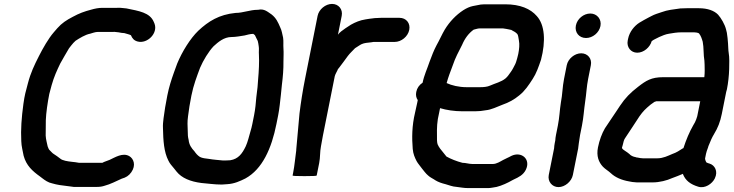

<svg xmlns="http://www.w3.org/2000/svg" viewBox="-20 -773 3748 980"><path d="M768.4 -653 765 -661C745.1 -709.3 688.5 -716.9 625.7 -730L606.1 -732C597.1 -733.3 587.5 -733.7 577.3 -733H503.3C483.1 -733 464.3 -729.1 446.5 -724C409.8 -714.5 384.1 -704.9 351.2 -687C318.6 -669.9 296.3 -655.6 272.6 -629L254.4 -608C227.3 -576.8 198.7 -526.4 177.8 -485C155.1 -440 136.6 -402 122.5 -348C111 -305 105.8 -288.2 99.5 -243C89.8 -171.4 85.6 -112.6 88.6 -53C89.2 -25.2 96.8 -1 100.6 22C114.1 71.8 145.1 99.9 184.4 128L194.9 136C209.2 147.1 226.4 159.3 246.5 163C269.9 170.1 297.3 174.1 325.7 177L341.3 179C350.2 181 360.7 181.7 372.9 181H475.9C489.9 181 502.6 179 514.1 175C542.9 167.5 572.8 151.9 599.1 140C599.9 139.3 600.6 139 601.3 139C622.4 133.3 637.7 124.1 650.3 106C675.3 70.3 662.2 36.2 639.3 23.5C605.7 4.9 567.2 30.4 539.4 43C528 48.2 513.3 51.6 502.4 58H383.4C377 56.7 370.9 55.7 365 55L347.4 53C326.3 50.6 298.4 47 286.8 36C275.8 26.6 266 21.3 254.4 13C247 8.9 242.2 1.7 235.8 -4C228.7 -9.4 226.6 -17.4 223.2 -26C220 -43.4 214.3 -59.6 213.2 -81C213.2 -108.7 213.4 -130.5 213.9 -160C215.1 -195.8 223 -250.4 231.5 -293C234.7 -305.7 238.7 -320.7 243.5 -338C255.8 -381.7 270 -412.1 287.6 -449C297.8 -468.7 322.6 -509.2 332 -526L342.8 -540C351.8 -550.7 357 -557.7 365.8 -565C385.5 -577.8 414.7 -596.1 440 -601C450.4 -603.8 466 -610 478.8 -610H558.8C561.6 -610.7 564.3 -610.7 566.8 -610L585.4 -608C594.5 -606.1 605.1 -604 614.6 -604C624.7 -600.4 639 -598.2 648.4 -593C654.9 -576.8 664.5 -565.7 683 -561C732.4 -548.5 787.7 -603.6 768.4 -653Z M1182.1 -707C1098.4 -698.8 1043.6 -664.4 992 -616C950.9 -576.3 909.8 -509.8 884.6 -449L867.1 -401C854.2 -364.7 842.6 -328.8 834.1 -286C830 -265.3 826.2 -245 822.9 -225C817.9 -186.2 810.1 -151 811.8 -119C813.2 -54.6 816.6 2.2 839.6 47C847.2 63.2 857.3 72.9 867.8 86L881.4 103C907.6 135.7 951.3 153.7 1007.9 161C1043.6 163.8 1073.8 169 1112.3 169C1122.4 168.3 1131.9 167.7 1140.7 167C1176.3 165 1205.2 151.4 1232.4 138C1319.1 90.5 1366 -15 1390.9 -140L1399.9 -185C1406.7 -219 1409.9 -257 1413.7 -289L1418.7 -339C1424.2 -383 1427.3 -419.8 1426.8 -460C1426.8 -483.1 1428.5 -503.4 1426.8 -525C1425.3 -544.9 1427.8 -562.7 1425 -581C1420.1 -600.3 1418.5 -617.3 1410.4 -633C1399.3 -659.1 1389.6 -680.8 1366.5 -699C1346.8 -711.8 1329.3 -730.3 1297.3 -723H1295.3C1255.7 -723 1221 -707 1182.1 -707ZM1272.8 -600C1274.8 -598.4 1279.5 -595.4 1281.4 -593C1286.8 -582.5 1290.3 -573.6 1295.6 -564C1298 -556 1298.9 -547 1300.4 -538C1303.1 -524.7 1300.2 -509.5 1301.6 -494C1303.6 -455.1 1301.3 -410.9 1297.5 -368L1294.5 -328L1288.3 -277C1286.2 -248.9 1283 -215.2 1276.9 -185L1267.9 -140C1265.4 -127.3 1262.3 -115 1258.6 -103C1251.4 -78.7 1244.5 -48 1234.2 -26C1216.2 11.2 1196.8 38.3 1155 45C1148.3 45 1140.9 45.3 1132.8 46H1116.8C1096 43.9 1067.2 41.9 1046.4 38C1031.8 36.3 1012 34.5 1000.4 28C988.2 20.1 980.2 10.6 972.2 -1C957.6 -16.7 945.4 -33 942.8 -59C938.8 -75.2 938.4 -83.8 938.2 -106C937.4 -131.8 935.6 -150.1 939.7 -179C943.3 -210.6 949.8 -249.5 956.9 -285C967.7 -338.9 984.1 -381.1 1001.2 -427C1017.2 -464.9 1045.2 -510.7 1070.2 -537C1093.2 -557.9 1122.8 -584 1161.6 -584C1183.7 -584 1207.4 -588.9 1228.2 -592C1240.9 -595.3 1258.2 -600 1270.8 -600Z M1601.1 -692 1537.3 -372C1525.2 -311.6 1515.5 -249.1 1508.7 -194C1503.8 -131.6 1497 -71.7 1492.2 -11C1492.5 -9 1492.4 -7 1492 -5C1486.4 33.8 1483.8 71.3 1476.2 109L1473.4 123C1473 125 1493.2 126 1533.8 126C1575.2 126 1596 125 1596.4 123L1609.2 59C1615.2 29.3 1612.2 4.1 1618.4 -27C1621.2 -44.3 1624.4 -62 1628 -80L1688.7 -384C1690.6 -393.8 1703.8 -414.7 1704.8 -420C1706.6 -422 1708.8 -424.7 1711.4 -428C1729.2 -452.3 1738.5 -463.1 1755.2 -487C1768 -503.9 1778.5 -511.8 1792.2 -527C1805.7 -534.9 1815.8 -543.2 1826.4 -548C1839.8 -554.1 1857.3 -555.1 1874.2 -557L1886.6 -559H1994.6C2028.7 -559 2062.1 -586.5 2068.9 -620.5C2075.7 -654.5 2053.3 -682 2019.2 -682H1924.2C1916.8 -682 1909.8 -681.7 1903 -681C1895.6 -681 1888.2 -680.3 1880.6 -679L1864.2 -677C1857.9 -675.7 1851.7 -674.7 1845.6 -674C1817.7 -669.8 1793.2 -659.4 1771.2 -647L1743.6 -629C1728 -618.2 1713.2 -607.7 1705 -596L1724.1 -692C1730.8 -725.3 1708.3 -753 1674.8 -753C1641.4 -753 1607.8 -725.3 1601.1 -692Z M2340.4 58C2310.2 50.1 2281.8 38.8 2258.8 26L2226 -15C2220.1 -22.3 2217.9 -28.2 2213.4 -37C2209.9 -48.7 2210.2 -63.7 2210.4 -82C2209.7 -119.3 2210.3 -152.7 2221.3 -197L2226.1 -221C2258.3 -211.3 2298.4 -205 2339.9 -205H2405.9C2424.4 -205 2441.6 -206.9 2457.9 -210C2489.1 -212.8 2517.5 -228.4 2543.5 -238C2577.1 -249.7 2604.3 -264.5 2630.1 -286C2659.1 -308.8 2678.4 -338.3 2698.9 -370C2717.8 -398.9 2728.5 -430.4 2741.4 -468C2766.4 -563.4 2760.8 -646.2 2719.9 -691C2687.7 -728.3 2634.7 -751 2558.9 -751H2451.9C2439.9 -751 2427.3 -749.3 2413.9 -746L2393.1 -742C2377.8 -738.7 2361.7 -731.7 2344.9 -721C2307.8 -696.8 2274.8 -662.5 2250.2 -622C2236.5 -599.2 2222.1 -566.1 2208.2 -542C2194.7 -516.7 2183.5 -487.7 2172.2 -457C2160.6 -421.6 2144.8 -389.8 2137.1 -351C2119.3 -339 2108.5 -323.3 2104.7 -304C2101.5 -288 2104 -274 2112.3 -262L2109.7 -249C2105.4 -231 2101.8 -214.3 2098.7 -199C2081.8 -128.9 2082.3 -67.8 2086.6 -13C2089.1 13.8 2096.9 30.4 2106.2 49C2113.4 62.6 2125.6 75.1 2134.4 88L2148 105C2153.9 112.3 2159.7 118.3 2165.4 123C2175.3 132.7 2191.3 139.3 2203.5 148C2217.4 156.4 2235 162.5 2253.7 167C2273 172.1 2287.4 179.5 2310.9 181C2330.5 183.2 2347.3 187 2368.7 187H2471.7C2485.3 187 2502.1 182.8 2514.9 181C2540.8 174.8 2573 159.7 2594.7 147C2597.7 145 2600.3 143.7 2602.5 143C2627.6 131.5 2650.7 120 2663.7 94C2690.9 39.5 2641.3 -2.5 2589.4 23C2576.1 30.8 2561.3 36 2547.2 44C2534.2 51 2514.4 64 2496.2 64H2390.2C2374.1 64 2357.4 58 2340.4 58ZM2427.4 -628H2547.4C2554.4 -626.7 2559.9 -625.8 2563.9 -625.5C2572.9 -624.7 2581.7 -621.2 2590.8 -620L2591.6 -619L2607.8 -610C2611.9 -607.3 2615.9 -604 2619.8 -600C2620.7 -598 2621.7 -596.3 2622.8 -595C2625.9 -587.2 2627.2 -572 2628.8 -565C2632.4 -547.1 2630.3 -522.2 2625.4 -498C2622.6 -483.9 2617.7 -468.1 2614 -456L2610 -446C2602 -431 2596.5 -418.3 2587 -405.5C2578.3 -393.8 2571.7 -382.4 2560.5 -373C2537.8 -354.1 2507.9 -348.2 2481.1 -336C2467.3 -329.7 2449 -328 2430.5 -328H2361.5C2322.1 -328 2285 -337.1 2259.7 -349C2264.2 -365 2268.7 -379.3 2273.3 -392L2290.4 -438C2304.8 -480.7 2319.9 -506.9 2338.6 -544C2352.9 -577.8 2372.5 -603.6 2398.2 -622H2399.2C2407.9 -623.7 2418.1 -628 2427.4 -628Z M2872.8 -440 2858.9 -370C2850.6 -328.7 2851 -290.5 2842.9 -250C2836.2 -207.7 2835.9 -174.8 2827.4 -132L2817.8 -84C2815.8 -74 2814.6 -64.7 2814.2 -56L2811.4 -42C2809.7 -33.3 2808.6 -24.7 2808.2 -16L2781 120C2774.5 153 2797.6 182 2830.7 182C2863.7 182 2897.5 153 2904 120L2928.8 -4C2932.4 -16.9 2931.9 -29.5 2934.4 -42C2937 -54.9 2938.1 -70.8 2940.8 -84L2950.4 -132C2959.3 -176.8 2960.2 -210.6 2966.9 -255C2972.9 -292.7 2974.2 -331.7 2981.9 -370L2995.8 -440C3002.5 -473.3 2980 -501 2946.5 -501C2913.1 -501 2879.5 -473.3 2872.8 -440ZM2919.4 -643C2912.3 -607.8 2935.7 -579 2971.1 -579C3005.1 -579 3037.9 -605.8 3044.8 -640C3051.7 -674.8 3027.3 -704 2993 -704C2959.1 -704 2926.2 -677.2 2919.4 -643Z M3578.8 36 3583.6 12C3585.2 7.3 3586.5 2.7 3587.4 -2C3589.9 -8 3592.2 -14.3 3594.2 -21C3595 -25 3596.5 -29.3 3598.8 -34C3607 -54.7 3613.7 -70.6 3624.8 -89C3643.7 -119.9 3656 -150.4 3664.1 -191L3686.7 -304C3687.5 -308 3688.7 -312.3 3690.3 -317C3697 -350.7 3700.8 -387.6 3701.8 -420C3702.3 -446.3 3703.7 -480.1 3699.4 -503C3697 -516.5 3697.3 -535.9 3696 -551L3693.6 -579C3692.4 -589.7 3691.2 -598.7 3690 -606L3685.6 -624C3679.3 -648.5 3661 -680.6 3645.3 -698C3625.6 -718.6 3591.4 -731 3547.9 -731H3484.9C3474.9 -731 3464.2 -730.7 3452.7 -730C3417.6 -725.1 3386.4 -722.2 3356.9 -711C3337.9 -704.5 3321.3 -700 3304.9 -691L3289.4 -683C3277.3 -677.1 3255 -664 3243.2 -657C3217.9 -640.7 3193 -611 3185.8 -575L3184 -566C3177.4 -533 3199.6 -504 3232.6 -504C3266.2 -504 3297.6 -531.8 3306.4 -563C3311.7 -567.4 3320.4 -572.1 3324.6 -574L3344.6 -584C3358.2 -590.2 3378 -598.6 3395 -601C3414.4 -604.4 3436 -608 3458.4 -608H3523.4C3526.7 -608 3530 -607.7 3533.2 -607C3538.7 -607 3543.3 -604.1 3547.4 -603C3558 -589.8 3562 -576 3566.8 -560C3572.7 -530.8 3570 -492.6 3575.4 -463L3576.4 -443C3576.8 -420.8 3577.7 -404.8 3575.3 -382L3574.7 -379H3364.7C3304.5 -379 3277.6 -361.6 3236.9 -330C3197.3 -299.4 3171.8 -273.9 3144.5 -233L3127.3 -207C3107.3 -178.4 3087.2 -146.1 3067.6 -118C3052.2 -91.7 3039.4 -57.1 3032.2 -21C3023.2 24.1 3036 54.9 3057.4 78C3068.8 90 3086.3 100 3097.8 111C3120 132.1 3152.4 146.3 3191.5 153L3207.9 156C3215.1 156.7 3222.6 157.3 3230.5 158H3311.5C3345.9 158 3383.9 148.3 3410.8 136C3427.8 129.7 3449.4 121.6 3464 115L3465.2 114C3478.2 148.9 3504.7 168.1 3544.1 180C3578.6 190.7 3615.2 164.9 3628.4 138C3646.7 100.8 3627.9 69.8 3601.6 62C3596.6 60.5 3592 59.4 3587.6 57H3586.6C3582.6 52 3579.2 43 3578.8 36ZM3554.1 -256 3538.9 -180 3533.7 -164C3529.8 -153.2 3525.2 -144.1 3518.7 -134C3498 -97.8 3482.3 -59.7 3468.4 -17L3464 -15L3440 0C3431.2 4.7 3423.1 9.3 3411.4 13C3388.8 22.5 3365 35 3336 35H3261C3257 35 3253.1 34.7 3249.2 34L3232.8 31C3229.5 31 3226.6 30.3 3224.2 29C3212.3 27.3 3198.7 20.9 3192.4 13C3186.1 7.7 3178.3 2 3168.8 -4C3163.2 -8 3156.4 -11.9 3154.6 -18L3155.2 -21C3155.9 -24.3 3157 -28.3 3158.6 -33C3161 -45.2 3165.3 -62.3 3172 -70C3189.6 -98.1 3211.9 -128.7 3229.3 -157L3243.7 -179C3262.2 -205.3 3274.6 -217.3 3300.7 -239C3309.2 -245 3315.8 -249.7 3320.5 -253L3326.9 -255C3327.7 -255.7 3328.4 -256 3329.1 -256Z"/></svg>

Font: Smoothie
Style: It
Weight: 400
Foundry: Cannot Into Space Fonts
Version: Version 0.8